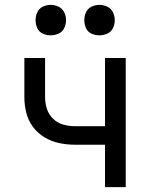

<svg xmlns="http://www.w3.org/2000/svg" viewBox="-20 -768 616 788"><path d="M411 0H496V-530H411V-250H288Q264 -250 240 -256.5Q216 -263 198 -280.5Q180 -298 172.5 -321.5Q165 -345 165 -369V-530H80V-369Q80 -337 88 -305Q96 -273 115.5 -247Q135 -221 163.5 -204Q192 -187 224 -180.5Q256 -174 288 -174H411ZM388 -623Q405 -623 420.5 -630Q436 -637 443.5 -652.5Q451 -668 451 -685Q451 -702 443.5 -717.5Q436 -733 420.5 -740.5Q405 -748 388 -748Q371 -748 355.5 -740.5Q340 -733 333 -717.5Q326 -702 326 -685Q326 -668 333 -652.5Q340 -637 355.5 -630Q371 -623 388 -623ZM188 -623Q205 -623 220.5 -630Q236 -637 243.5 -652.5Q251 -668 251 -685Q251 -702 243.5 -717.5Q236 -733 220.5 -740.5Q205 -748 188 -748Q171 -748 155.5 -740.5Q140 -733 133 -717.5Q126 -702 126 -685Q126 -668 133 -652.5Q140 -637 155.5 -630Q171 -623 188 -623Z"/></svg>

Font: Iosevka Sparkle
Style: Regular
Weight: 400
Designer: Belleve Invis
Foundry: Belleve Invis
Version: Version 4.5.0; ttfautohint (v1.8.3)